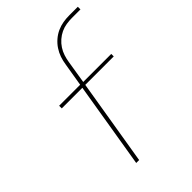

<svg xmlns="http://www.w3.org/2000/svg" viewBox="-215 -832 930 930"><g transform="rotate(-45 250.0 -367.5)"><path d="M158 0 231 -442H90V-460H234L254 -580Q257 -601 264 -621.5Q271 -642 283.5 -661Q296 -680 313.5 -695Q331 -710 351 -719Q371 -728 392 -731.5Q413 -735 434 -735H493V-717H434Q416 -717 396.5 -714Q377 -711 359 -702.5Q341 -694 325.5 -680.5Q310 -667 299 -650Q288 -633 282 -614.5Q276 -596 273 -577L254 -459H446V-442H251L178 0Z"/></g></svg>

Font: Iosevka SS04 Thin Oblique
Style: Regular
Weight: 100
Italic angle: -9°
Monospace: yes
Designer: Belleve Invis
Foundry: Belleve Invis
Version: Version 19.0.0; ttfautohint (v1.8.4)